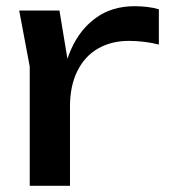

<svg xmlns="http://www.w3.org/2000/svg" viewBox="-20 -600 546 620"><path d="M172 -566 206 -360V0H76V-385L42 -566ZM396 -468Q340 -468 297 -443.5Q254 -419 230 -371Q206 -323 206 -256L176 -293Q181 -376 209.5 -440.5Q238 -505 290 -542.5Q342 -580 415 -580Q435 -580 456 -577.5Q477 -575 493 -570V-456Q471 -462 445 -465Q419 -468 396 -468Z"/></svg>

Font: Unbounded Variable
Style: Regular
Weight: 400
Designer: Luke Prowse, Jean-Baptiste Morizot, Fátima Lázaro, Florian Runge
Foundry: NaN
Version: Version 1.600;FEAKit 1.0